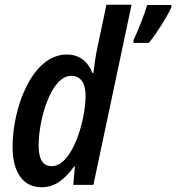

<svg xmlns="http://www.w3.org/2000/svg" viewBox="-20 -780 743 810"><path d="M543 -599H608C643 -642 684 -708 703 -749V-759H601C588 -715 564 -655 543 -610ZM198 -79C161 -79 143 -108 143 -166C143 -281 197 -460 280 -460C322 -460 341 -428 341 -376C341 -273 286 -79 198 -79ZM155 10C214 10 254 -25 293 -78H296L289 0H374L535 -760H429L391 -580C383 -544 378 -503 374 -472H370C352 -518 317 -550 262 -550C115 -550 33 -325 33 -160C33 -46 83 10 155 10Z"/></svg>

Font: Noto Sans Display SemiCondensed Medium
Style: Italic
Weight: 500
Width: 4
Italic angle: -12°
Designer: Monotype Design Team
Foundry: Monotype Imaging Inc.
Version: Version 1.900